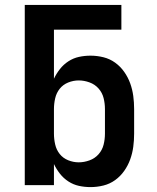

<svg xmlns="http://www.w3.org/2000/svg" viewBox="-20 -755 640 783"><path d="M349 8Q325 8 302 3Q279 -2 259 -15Q239 -28 224.5 -46.5Q210 -65 200 -86V0H81V-735H475V-634H200V-434Q210 -455 224.5 -473.5Q239 -492 259 -505Q279 -518 302 -523Q325 -528 349 -528Q376 -528 402 -521.5Q428 -515 449.5 -499.5Q471 -484 486.5 -462Q502 -440 511 -415Q520 -390 523.5 -363.5Q527 -337 527 -310V-210Q527 -183 523.5 -156.5Q520 -130 511 -105Q502 -80 486.5 -58Q471 -36 449.5 -20.5Q428 -5 402 1.5Q376 8 349 8ZM301 -93Q323 -93 345 -101Q367 -109 382 -126Q397 -143 402.5 -165Q408 -187 408 -210V-310Q408 -333 402.5 -355Q397 -377 382 -394Q367 -411 345 -419Q323 -427 301 -427Q279 -427 258 -418.5Q237 -410 223.5 -393Q210 -376 205 -354Q200 -332 200 -310V-210Q200 -188 205 -166Q210 -144 223.5 -127Q237 -110 258 -101.5Q279 -93 301 -93Z"/></svg>

Font: Zed Sans Extended
Style: Bold
Weight: 700
Width: 7
Designer: Belleve Invis
Foundry: Belleve Invis
Version: Version 1.0.0; ttfautohint (v1.8.4)